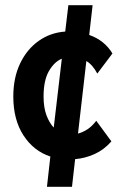

<svg xmlns="http://www.w3.org/2000/svg" viewBox="-20 -643 478 736"><path d="M256 73H160L173 -43Q109 -64 70 -124Q31 -184 31 -273Q31 -345 57 -399.5Q83 -454 128 -486Q173 -518 230 -522L242 -623H335L322 -509Q380 -489 411 -438L353 -361Q335 -395 311 -409L279 -131Q298 -136 315.5 -147.5Q333 -159 349 -180L407 -101Q379 -69 342.5 -52.5Q306 -36 268 -33ZM147 -273Q147 -231 158 -201.5Q169 -172 186 -154L217 -418Q188 -406 167.5 -370.5Q147 -335 147 -273Z"/></svg>

Font: Inconsolata SemiCondensed ExtraBold
Style: Regular
Weight: 800
Width: 4
Monospace: yes
Designer: Raph Levien, Cyreal, Brenton Simpson
Foundry: Raph Levien, Cyreal, Google
Version: Version 3.100; ttfautohint (v1.8.4.7-5d5b)